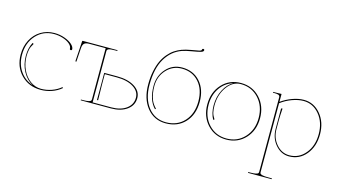

<svg xmlns="http://www.w3.org/2000/svg" viewBox="-102 -1106 3048 1723"><g transform="rotate(15 1422.5 -244.5)"><path d="M287.6 2.4Q176.3 2.4 104.5 -71Q32.7 -144.5 32.7 -258.8Q32.7 -334 64.2 -394.3Q95.7 -454.6 151.6 -488.5Q207.5 -522.5 277.3 -522.5Q327.6 -522.5 372.8 -506.1Q418 -489.7 442.6 -466.8Q467.3 -443.8 467.3 -422.4Q467.3 -412.1 457 -412.1Q446.3 -412.1 446.3 -422.4Q446.3 -445.8 421.6 -466.8Q397 -487.8 357.4 -500.2Q317.9 -512.7 275.9 -512.7Q175.3 -512.7 110.1 -441.2Q44.9 -369.6 44.9 -258.8Q44.9 -170.9 89.6 -106.7Q134.3 -42.5 209.5 -19Q151.4 -48.3 115.7 -113.5Q80.1 -178.7 80.1 -258.8Q80.1 -331.5 109.4 -385.7L120.6 -379.4Q99.1 -344.2 94.2 -321.8Q87.4 -291.5 87.4 -258.8Q87.4 -190.4 114.3 -132.6Q141.1 -74.7 187.3 -41Q233.4 -7.3 287.6 -7.3Q336.9 -7.3 385.3 -23.9Q433.6 -40.5 471.2 -72.3L477.5 -64.9Q438.5 -31.7 388.4 -14.6Q338.4 2.4 287.6 2.4Z M659.7 0V-7.3H679.7Q711.9 -7.3 729.2 -11.5Q746.6 -15.6 750.7 -21Q754.9 -26.4 754.9 -35.2V-509.8H604Q570.8 -509.8 556.6 -497.1Q542.5 -484.4 540.5 -451.7L532.2 -324.7L522.5 -325.7L534.7 -515.6Q534.7 -520 540 -520H862.3V-512.7H842.3Q796.4 -512.7 782 -506.3Q767.6 -500 767.6 -486.3V-9.8H939.9Q1026.9 -9.8 1079.6 -48.3Q1132.3 -86.9 1132.3 -149.9Q1132.3 -209.5 1074 -246.1Q1015.6 -282.7 919.9 -282.7H807.6V-189.9L810.1 -40.5H799.8V-292.5H919.9Q1021 -292.5 1083 -253.2Q1145 -213.9 1145 -149.9Q1145 -82.5 1088.6 -41.3Q1032.2 0 939.9 0Z M1448.2 2.4Q1339.8 2.4 1273.7 -79.6Q1207.5 -161.6 1207.5 -295.9Q1207.5 -362.8 1219.2 -419.4Q1231 -476.1 1250 -516.4Q1269 -556.6 1296.1 -588.4Q1323.2 -620.1 1352.3 -639.4Q1381.3 -658.7 1415 -671.4Q1450.7 -684.6 1497.6 -692.6Q1544.4 -700.7 1568.6 -705.6Q1592.8 -710.4 1592.8 -720.2Q1592.8 -724.6 1595.7 -727.5Q1598.6 -730.5 1603.5 -730.5Q1613.8 -730.5 1613.8 -720.2Q1613.8 -706.1 1586.4 -698.7Q1559.1 -691.4 1507.1 -682.9Q1455.1 -674.3 1420.9 -662.6Q1329.6 -630.4 1274.9 -539.6Q1220.2 -448.7 1219.7 -294.9Q1219.7 -165.5 1282.5 -86.4Q1345.2 -7.3 1447.8 -7.3Q1553.2 -7.3 1617.7 -77.9Q1682.1 -148.4 1682.1 -263.7Q1682.1 -375 1622.3 -442.4Q1562.5 -509.8 1464.4 -509.8Q1379.4 -509.8 1322 -447Q1264.6 -384.3 1264.6 -294.9Q1264.6 -223.6 1286.1 -168.9Q1299.3 -134.8 1331.5 -101.6L1324.2 -95.2Q1257.3 -163.1 1257.3 -294.9Q1257.3 -388.7 1316.2 -454.3Q1375 -520 1464.4 -520Q1567.9 -520 1631.3 -449.5Q1694.8 -378.9 1694.8 -263.2Q1694.8 -143.6 1627 -70.6Q1559.1 2.4 1448.2 2.4Z M1766.1 -259.8Q1766.1 -374 1835.2 -448.2Q1904.3 -522.5 2010.7 -522.5Q2117.2 -522.5 2186.5 -448Q2255.9 -373.5 2255.9 -259.8Q2255.9 -146 2186.5 -71.8Q2117.2 2.4 2010.7 2.4Q1904.3 2.4 1835.2 -71.8Q1766.1 -146 1766.1 -259.8ZM2010.7 -512.7Q1936.5 -512.7 1883.8 -440.2Q1831.1 -367.7 1831.1 -265.1Q1831.1 -230.5 1837.4 -202.1Q1843.3 -175.8 1863.8 -144.5L1853 -138.7Q1823.2 -193.8 1823.2 -265.1Q1823.2 -345.2 1856.7 -410.2Q1890.1 -475.1 1943.4 -502.9Q1868.7 -481 1823.5 -415.3Q1778.3 -349.6 1778.3 -259.8Q1778.3 -149.9 1844 -78.6Q1909.7 -7.3 2010.7 -7.3Q2111.8 -7.3 2177.5 -78.6Q2243.2 -149.9 2243.2 -259.8Q2243.2 -369.6 2177.5 -441.2Q2111.8 -512.7 2010.7 -512.7Z M2385.7 205.1Q2385.7 213.9 2389.6 219Q2393.6 224.1 2410.9 228.3Q2428.2 232.4 2460.4 232.4H2498V240.2H2278.3V232.4H2298.3Q2330.6 232.4 2347.9 228.3Q2365.2 224.1 2369.1 219Q2373 213.9 2373 205.1V-487.3Q2373 -501.5 2361.3 -507.1Q2349.6 -512.7 2320.8 -512.7H2308.1V-520H2320.8L2385.7 -521.5V-448.7V-448.2Q2433.1 -482.4 2488.8 -502.4Q2544.4 -522.5 2594.2 -522.5Q2687.5 -522.5 2750.2 -447.8Q2813 -373 2813 -259.8Q2813 -146 2751.2 -71.8Q2689.5 2.4 2594.2 2.4Q2520 2.4 2467.8 -58.6Q2415.5 -119.6 2415.5 -206.1V-395L2428.2 -397.5Q2423.3 -326.7 2423.3 -286.6V-206.1Q2423.3 -124 2473.4 -65.9Q2523.4 -7.8 2594.2 -7.8Q2683.6 -7.8 2742.4 -78.9Q2801.3 -149.9 2801.3 -259.8Q2801.3 -369.1 2741.5 -440.7Q2681.6 -512.2 2594.2 -512.2Q2544.9 -512.2 2488.8 -491.7Q2432.6 -471.2 2385.7 -435.5Z"/></g></svg>

Font: ZnikomitNo25
Style: Regular
Weight: 100
Designer: gluk
Foundry: gluk
Version: Version 0.56